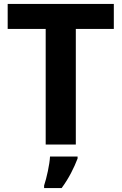

<svg xmlns="http://www.w3.org/2000/svg" viewBox="-20 -734 617 975"><path d="M365 0V-587H558V-714H19V-587H212V0ZM374 71V61H234C232 101 217 169 204 208V221H293C330 171 356 118 374 71Z"/></svg>

Font: Noto Sans Myanmar UI
Style: Bold
Weight: 700
Designer: Monotype Design Team
Foundry: Monotype Imaging Inc.
Version: Version 2.103